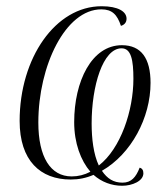

<svg xmlns="http://www.w3.org/2000/svg" viewBox="-20 -566 534 616"><path d="M372 30C404 30 440 15 440 -10C440 -20 436 -26 428 -28C416 3 401 20 373 20C344 20 324 7 307 -18C401 -72 463 -188 463 -300C463 -379 433 -421 371 -421C274 -421 218 -305 218 -174C218 -107 239 -51 270 -15C251 -5 231 0 210 0C142 0 103 -62 103 -173C103 -355 190 -536 305 -536C340 -536 356 -519 368 -483C378 -486 386 -493 386 -506C386 -529 359 -546 306 -546C158 -546 43 -380 43 -178C43 -51 109 10 207 10C233 10 257 5 280 -5C306 18 338 30 372 30ZM297 -35C280 -71 274 -121 274 -170C274 -290 310 -411 370 -411C401 -411 408 -373 408 -313C408 -211 367 -89 297 -35Z"/></svg>

Font: Noto Serif Display Condensed Light
Style: Italic
Weight: 300
Width: 3
Italic angle: -12°
Designer: Monotype Design Team
Foundry: Monotype Imaging Inc.
Version: Version 2.009